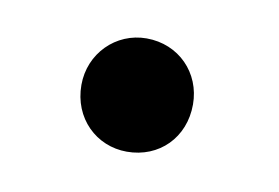

<svg xmlns="http://www.w3.org/2000/svg" viewBox="-33 -163 323 222"><g transform="rotate(10 128.5 -52.5)"><path d="M125 14C163 14 191 -14 191 -53C191 -90 163 -119 125 -119C89 -119 60 -90 60 -53C60 -14 89 14 125 14Z"/></g></svg>

Font: Sibila
Style: Regular
Weight: 400
Designer: Stefan Peev
Foundry: Context Ltd
Version: Version 1.000